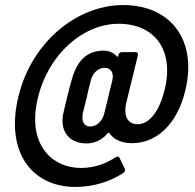

<svg xmlns="http://www.w3.org/2000/svg" viewBox="-20 -661 771 759"><path d="M467 -641C283 -641 104 -493 53 -280C-1 -59 107 78 278 78C354 78 420 54 467 23C474 18 476 13 473 6L453 -36C450 -43 444 -44 436 -39C405 -18 358 3 300 3C184 3 85 -92 130 -275C171 -446 308 -567 449 -567C591 -567 671 -463 630 -303C611 -226 573 -170 524 -170C486 -170 466 -200 480 -258L525 -442C527 -450 523 -455 516 -455H462C456 -455 450 -452 448 -444V-441C447 -436 444 -436 441 -439C426 -456 404 -461 390 -461C324 -461 284 -421 264 -347C260 -334 253 -309 247 -283C241 -257 233 -227 229 -207C218 -142 253 -94 322 -94C346 -94 381 -103 405 -134C408 -137 410 -137 412 -135C430 -109 461 -95 502 -95C599 -95 680 -170 712 -301C762 -503 654 -641 467 -641ZM337 -161C312 -161 302 -181 307 -212L323 -276C328 -302 335 -326 339 -343C346 -372 368 -393 394 -393C419 -393 431 -372 424 -343C419 -323 413 -300 408 -277L392 -212C384 -181 362 -161 337 -161Z"/></svg>

Font: Barlow Condensed SemiBold
Style: Italic
Weight: 600
Width: 3
Italic angle: -7°
Designer: Jeremy Tribby
Foundry: Tribby Type
Version: Version 1.422;hotconv 1.0.109;makeotfexe 2.5.65596